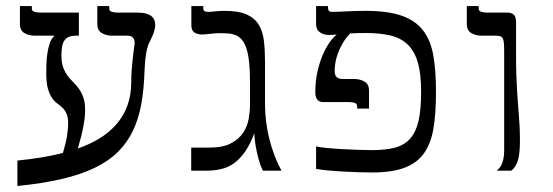

<svg xmlns="http://www.w3.org/2000/svg" viewBox="-20 -560 1813 630"><path d="M159.2 -442.9H94.7Q74.2 -442.9 59.8 -451.7Q45.4 -460.4 45.4 -481V-540H84.5V-531.7Q84.5 -528.8 85.7 -526.4Q86.9 -523.9 90.6 -522.2Q94.2 -520.5 100.8 -519.5Q107.4 -518.6 118.2 -518.6H238.8V-442.9H229.5Q215.3 -442.9 206.1 -439Q196.8 -435.1 191.4 -427.2Q186 -419.4 183.8 -407.2Q181.6 -395 181.6 -378.4Q181.6 -354 187.5 -338.4Q193.4 -322.8 201.9 -311.3Q210.4 -299.8 220.5 -290.3Q230.5 -280.8 239 -268.8Q247.6 -256.8 253.4 -240.5Q259.3 -224.1 259.3 -198.7Q259.3 -176.3 253.7 -145.8Q248 -115.2 235.4 -72.8Q274.9 -86.4 307.1 -106.2Q339.4 -126 362.3 -152.6Q385.3 -179.2 397.9 -213.4Q410.6 -247.6 410.6 -291Q410.6 -312 412.4 -334.2Q414.1 -356.4 416.3 -374.8Q418.5 -393.1 420.2 -405Q421.9 -417 421.9 -417.5Q421.9 -442.9 398.9 -442.9H348.6Q328.1 -442.9 313.7 -451.7Q299.3 -460.4 299.3 -481V-540H338.4V-531.7Q338.4 -528.8 339.6 -526.4Q340.8 -523.9 344.5 -522.2Q348.1 -520.5 354.7 -519.5Q361.3 -518.6 372.1 -518.6H431.6Q448.2 -518.6 459.5 -515.4Q470.7 -512.2 477.3 -506.6Q483.9 -501 486.6 -493.9Q489.3 -486.8 489.3 -479Q489.3 -470.7 487.1 -462.2Q484.9 -453.6 481.7 -445.8Q478.5 -438 475.3 -431.6Q472.2 -425.3 470.2 -421.4Q465.8 -412.6 462.9 -401.1Q460 -389.6 458.3 -376.7Q456.5 -363.8 455.6 -350.1Q454.6 -336.4 454.1 -324.2Q452.1 -265.6 443.4 -217.5Q434.6 -169.4 416 -130.6Q397.5 -91.8 366.9 -61.5Q336.4 -31.2 290.8 -9.3Q245.1 12.7 182.6 27.3Q120.1 42 37.1 50.3V-33.2Q76.7 -37.1 114.3 -43.2Q151.9 -49.3 186.5 -58.1Q196.3 -91.3 200 -114.7Q203.6 -138.2 203.6 -154.8Q203.6 -175.3 198.2 -187Q192.9 -198.7 185.1 -206.3Q177.2 -213.9 167.7 -220.7Q158.2 -227.5 150.4 -239Q142.6 -250.5 137.2 -269Q131.8 -287.6 131.8 -319.3Q131.8 -331.5 132.3 -349.4Q132.8 -367.2 135.5 -385.3Q138.2 -403.3 143.6 -418.9Q148.9 -434.6 159.2 -442.9Z M643.6 -446.8Q628.9 -446.8 618.4 -453.1Q607.9 -459.5 607.9 -476.1V-540H647V-531.7Q647 -526.9 650.4 -523.9Q653.8 -521 664.1 -521Q670.9 -521 685.3 -522.7Q699.7 -524.4 716.8 -524.4Q762.7 -524.4 789.1 -512.7Q815.4 -501 828.9 -479.2Q842.3 -457.5 845.9 -426.5Q849.6 -395.5 849.6 -356.4V-217.3Q849.6 -189 853.3 -160.2Q856.9 -131.3 864 -103.3Q871.1 -75.2 881.1 -49.1Q891.1 -22.9 903.8 0H842.8Q836.4 -11.7 831.3 -28.3Q826.2 -44.9 822.5 -62.5Q818.8 -80.1 816.7 -96.2Q814.5 -112.3 814.5 -123Q800.8 -86.4 784.2 -62.5Q767.6 -38.6 748.3 -24.7Q729 -10.7 706.3 -5.4Q683.6 0 658.2 0H607.4V-75.7H667Q711.4 -75.7 738 -89.8Q764.6 -104 778.3 -125Q792 -146 796.1 -170.7Q800.3 -195.3 800.3 -215.8V-288.6Q800.3 -328.6 797.4 -356.2Q794.4 -383.8 788.3 -401.9Q782.2 -419.9 773.4 -429.9Q764.6 -439.9 753.4 -444.6Q742.2 -449.2 728 -450.2Q713.9 -451.2 697.8 -451.2Q691.9 -451.2 684.3 -450.4Q676.8 -449.7 669.2 -449Q661.6 -448.2 654.8 -447.5Q647.9 -446.8 643.6 -446.8Z M1410.6 -259.3Q1410.6 -190.4 1402.6 -140.4Q1394.5 -90.3 1371.8 -57.9Q1349.1 -25.4 1307.9 -9.8Q1266.6 5.9 1200.7 5.9Q1181.6 5.9 1156.2 5.1Q1130.9 4.4 1105.2 2.9Q1079.6 1.5 1056.2 -0.7Q1032.7 -2.9 1017.1 -5.9V-79.6Q1028.8 -76.7 1051.8 -74.5Q1074.7 -72.3 1101.3 -70.8Q1127.9 -69.3 1154.5 -68.4Q1181.2 -67.4 1200.7 -67.4Q1244.6 -67.4 1275.4 -75.4Q1306.2 -83.5 1325.4 -104.7Q1344.7 -126 1353.3 -163.3Q1361.8 -200.7 1361.8 -259.3Q1361.8 -317.4 1351.1 -354.7Q1340.3 -392.1 1318.1 -413.6Q1295.9 -435.1 1261.7 -443.4Q1227.5 -451.7 1180.7 -451.7Q1151.4 -451.7 1128.9 -450.2Q1114.7 -435.5 1105.2 -419.4Q1095.7 -403.3 1089.6 -387.2Q1083.5 -371.1 1080.8 -356Q1078.1 -340.8 1078.1 -328.6Q1078.1 -314 1084.2 -307.4Q1090.3 -300.8 1106 -300.8H1141.6Q1162.1 -300.8 1176.5 -292Q1190.9 -283.2 1190.9 -262.7V-203.6H1151.9V-211.9Q1151.9 -218.3 1145.5 -221.7Q1139.2 -225.1 1118.2 -225.1H1040.5Q1036.1 -225.1 1031.5 -226.3Q1026.9 -227.5 1023.2 -231Q1019.5 -234.4 1017.1 -240.7Q1014.6 -247.1 1014.6 -256.8Q1014.6 -293.9 1021.7 -325.2Q1028.8 -356.4 1039.3 -380.6Q1049.8 -404.8 1062 -421.6Q1074.2 -438.5 1085 -446.8Q1069.3 -445.3 1058.6 -445.3Q1042 -445.3 1029.5 -454.1Q1017.1 -462.9 1017.1 -481V-540H1056.2V-534.7Q1056.2 -529.3 1058.6 -525.1Q1061 -521 1070.8 -521Q1078.1 -521 1089.8 -521.5Q1101.6 -522 1116.2 -522.7Q1130.9 -523.4 1147 -523.9Q1163.1 -524.4 1179.2 -524.4Q1251.5 -524.4 1296.6 -509Q1341.8 -493.7 1367.2 -461.4Q1392.6 -429.2 1401.6 -379.2Q1410.6 -329.1 1410.6 -259.3Z M1686 -96.2Q1686 -58.1 1679.9 -35.4Q1673.8 -12.7 1657.7 0H1610.4Q1614.7 -3.9 1619.1 -9.3Q1623.5 -14.6 1626.7 -22.2Q1629.9 -29.8 1632.1 -40.3Q1634.3 -50.8 1634.3 -64.9V-388.2Q1634.3 -406.2 1633.5 -417Q1632.8 -427.7 1629.9 -433.6Q1627 -439.5 1621.3 -441.2Q1615.7 -442.9 1606.4 -442.9H1561Q1540.5 -442.9 1526.1 -451.7Q1511.7 -460.4 1511.7 -481V-540H1550.8V-531.7Q1550.8 -528.8 1552 -526.4Q1553.2 -523.9 1556.9 -522.2Q1560.5 -520.5 1567.1 -519.5Q1573.7 -518.6 1584.5 -518.6H1647.5Q1656.7 -518.6 1665 -512.5Q1673.3 -506.3 1673.3 -486.8V-378.9Q1673.3 -340.8 1674.3 -312Q1675.3 -283.2 1676.8 -260.3Q1678.2 -237.3 1679.7 -218.3Q1681.2 -199.2 1682.6 -180.7Q1684.1 -162.1 1685.1 -141.8Q1686 -121.6 1686 -96.2Z"/></svg>

Font: Arian Grqi
Style: Regular
Weight: 400
Designer: Ruben Hakobyan (Tarumian)
Foundry: Ruben Hakobyan (Tarumian)
Version: Version 1.003